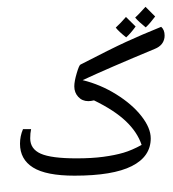

<svg xmlns="http://www.w3.org/2000/svg" viewBox="-20 -907 762 844"><path d="M316.4 -210.9Q384.3 -210.9 434.8 -217.8Q485.4 -224.6 522.7 -235.6Q560.1 -246.6 602.5 -270Q584 -325.7 533.7 -373.8Q483.4 -421.9 393.1 -465.8Q379.4 -462.4 368.2 -462.4Q341.3 -462.4 324 -481.2Q306.6 -500 306.6 -527.3Q306.6 -549.3 317.1 -584.7Q327.6 -620.1 333.5 -623Q467.8 -692.4 534.7 -723.1Q601.6 -753.9 688.5 -789.1Q703.6 -775.9 703.6 -751L703.1 -742.2Q698.2 -707.5 661.1 -692.4Q456.5 -607.4 343.3 -554.7Q421.4 -535.6 491.2 -492.2Q561 -448.7 601.8 -396.5Q642.6 -344.2 642.6 -298.8Q642.6 -218.8 559.3 -176.8Q476.1 -134.8 307.6 -134.8Q182.6 -134.8 125.2 -170.7Q67.9 -206.5 67.9 -275.4Q67.9 -308.6 81.1 -339.4H116.7Q112.8 -321.8 112.8 -298.8Q112.8 -252 159.2 -231.4Q205.6 -210.9 316.4 -210.9ZM355.5 -710ZM449.7 -105.5ZM175.3 -541ZM449.7 -83ZM662.1 -834.5Q638.2 -802.7 620.6 -786.6Q588.9 -812 574.2 -829.6Q586.9 -840.8 619.6 -877ZM576.2 -790.5Q554.7 -760.7 534.7 -742.7Q502.4 -768.1 488.8 -785.6Q511.2 -806.2 533.7 -832.5ZM561 -886.7Z"/></svg>

Font: Noto Naskh Arabic UI
Style: Regular
Weight: 400
Designer: Monotype Design team
Foundry: Monotype Imaging Inc.
Version: Version 1.05